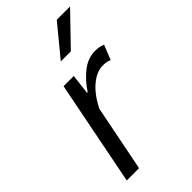

<svg xmlns="http://www.w3.org/2000/svg" viewBox="-222 -775 838 838"><g transform="rotate(-45 196.5 -356.0)"><path d="M127 -486H190L179 -393H183Q212 -438 250.5 -468Q289 -498 334 -498Q359 -498 380 -489L353 -421Q337 -429 311 -429Q275 -429 237 -398Q199 -367 168 -307L107 0H31ZM311 -712H393L257 -571H195Z"/></g></svg>

Font: mr_Source Sans Pro
Style: Italic
Weight: 400
Italic angle: -11°
Designer: Paul D. Hunt
Foundry: Adobe Systems Incorporated
Version: Version 1.036;July 10, 2024;FontCreator 11.5.0.2430 64-bit